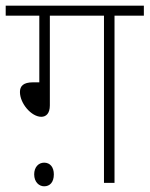

<svg xmlns="http://www.w3.org/2000/svg" viewBox="-20 -642 525 674"><path d="M155 -587H345V0H382V-587H485V-622H0V-587H118V-353H96C62 -353 50 -340 50 -319C50 -279 90 -232 125 -232C142 -232 155 -244 155 -272ZM100 -30C100 -3 117 12 135 12C155 12 169 -2 169 -30C169 -55 156 -71 135 -71C115 -71 100 -55 100 -30Z"/></svg>

Font: Noto Sans SemiCondensed ExtraLight
Style: Italic
Weight: 200
Width: 4
Italic angle: -12°
Designer: Monotype Design Team
Foundry: Monotype Imaging Inc.
Version: Version 2.013